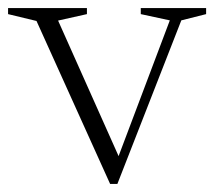

<svg xmlns="http://www.w3.org/2000/svg" viewBox="-24 -446 546 476"><path d="M425.5 -395.5 267 10H249L66.5 -394L-4 -411V-426H191.5V-411L120 -395L270 -59L397 -395.5L325 -411V-426H487V-411Z"/></svg>

Font: Newsreader Text Light
Style: Regular
Weight: 300
Designer: Hugues Gentile
Foundry: Production Type
Version: Version 1.002